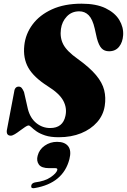

<svg xmlns="http://www.w3.org/2000/svg" viewBox="-20 -734 689 1043"><path d="M299.5 11.5Q254.5 11.5 225.2 1.8Q196 -8 178.2 -20.5Q160.5 -33 150.8 -42.8Q141 -52.5 135 -52.5Q129 -52.5 116.5 -44.2Q104 -36 89.2 -24.8Q74.5 -13.5 60.8 -5.2Q47 3 39 3Q14 3 17 -25.5L56 -230.5Q59 -263.5 81.5 -263.5Q91.5 -263.5 97.8 -256.2Q104 -249 110.5 -234L131.5 -141.5Q144.5 -91.5 177.8 -65Q211 -38.5 252.5 -38.5Q321.5 -38.5 335.5 -104.5Q345 -147 323.8 -186.8Q302.5 -226.5 239 -266Q163 -314.5 133.8 -366.2Q104.5 -418 112 -487Q118.5 -549.5 156.8 -601Q195 -652.5 262.2 -683.2Q329.5 -714 423 -714Q503 -714 553.8 -689.2Q604.5 -664.5 628 -625.5Q651.5 -586.5 649 -543.5Q646.5 -504.5 626.8 -480Q607 -455.5 572.5 -455.5Q546.5 -455.5 531.5 -471.8Q516.5 -488 506.5 -525.5L494.5 -579Q483 -629.5 462 -651Q441 -672.5 410.5 -672.5Q369.5 -672.5 343 -644.5Q316.5 -616.5 311 -576.5Q304.5 -529 324.2 -492Q344 -455 401.5 -414.5Q467 -367.5 501.5 -326.2Q536 -285 546 -244.2Q556 -203.5 549 -159Q541.5 -109 507.8 -70.5Q474 -32 420.5 -10.2Q367 11.5 299.5 11.5ZM247 179.5Q205 179.5 191 159.5Q177 139.5 184.5 112Q193 78 223 57.2Q253 36.5 290 36.5Q332 36.5 350.5 60.5Q369 84.5 357 131Q323 261 169.5 287.5Q148 292 149.5 276.5Q150.5 261.5 169.5 257Q224.5 250 255.5 228.5Q286.5 207 291 190Q294 179.5 281 179.5Z"/></svg>

Font: Fraunces 72pt S000 Black
Style: Italic
Weight: 900
Italic angle: -16°
Version: Version 1.000; ttfautohint (v1.8.3)